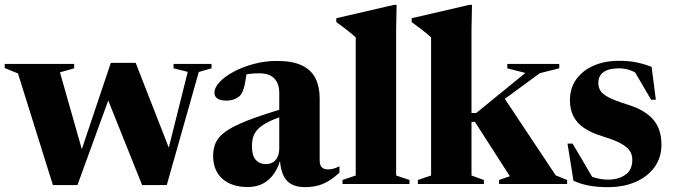

<svg xmlns="http://www.w3.org/2000/svg" viewBox="-28 -758 2774 791"><path d="M745.5 -462 687 -476.5V-494.5H843.5V-476.5L791 -461.5L659 4.5H557.5L402.5 -382.5L436.5 -395L291 4.5H190L46 -455.5L-8.5 -477.5V-494.5H277.5V-476.5L219 -460L319 -108.5L288.5 -82L428.5 -499H531L682.5 -111L650.5 -82.5Z M1145.5 -312.5V-283Q1102.5 -268.5 1075.8 -254.8Q1049 -241 1034.8 -226.2Q1020.5 -211.5 1015.2 -194.2Q1010 -177 1010 -155.5Q1010 -116.5 1025.8 -99.2Q1041.5 -82 1067 -82Q1083.5 -82 1096 -89.2Q1108.5 -96.5 1115.5 -111.2Q1122.5 -126 1122.5 -148.5V-375.5Q1122.5 -413 1102.2 -434.5Q1082 -456 1040 -456Q1019 -456 1001 -453.8Q983 -451.5 970 -447.5L990.5 -478Q986.5 -445 982.8 -423.2Q979 -401.5 974.5 -388.5Q970 -375.5 964 -367.5Q955.5 -357 939.8 -350.2Q924 -343.5 905 -343.5Q880 -343.5 867.8 -352Q855.5 -360.5 855.5 -375.5Q855.5 -398 877.5 -421Q899.5 -444 936.5 -463.5Q973.5 -483 1019.2 -495Q1065 -507 1112.5 -507Q1177.5 -507 1216.2 -488.2Q1255 -469.5 1272 -434.8Q1289 -400 1289 -353V-96Q1289 -83.5 1293 -75.5Q1297 -67.5 1304.5 -63.8Q1312 -60 1322 -60Q1334 -60 1346 -63.2Q1358 -66.5 1370.5 -73V-47Q1335 -13.5 1302 -0.2Q1269 13 1229.5 13Q1192 13 1169.2 -1Q1146.5 -15 1136 -43.8Q1125.5 -72.5 1124 -116L1130.5 -112.5Q1120.5 -70.5 1101 -42.8Q1081.5 -15 1054.5 -1.2Q1027.5 12.5 993.5 12.5Q925.5 12.5 887.8 -21.8Q850 -56 850 -116Q850 -146.5 861 -170.8Q872 -195 902.5 -216.8Q933 -238.5 991.8 -261.5Q1050.5 -284.5 1145.5 -312.5Z M1604 -35 1659 -16.5V0H1383V-16.5L1437.5 -35V-604Q1431 -610 1419.8 -619.5Q1408.5 -629 1392.8 -641Q1377 -653 1357.5 -667V-683L1595 -738H1606L1604 -635.5Z M1974.5 -294 2044 -362.5 2261.5 -35.5 2308.5 -16.5V0H2028V-16.5L2072.5 -32L1928.5 -256H1872.5V-292.5H1934L2136.5 -457.5L2062 -476.5V-494.5H2276V-476.5L2196 -456.5ZM1914.5 -35 1965.5 -16.5V0H1693.5V-16.5L1748 -35V-604Q1741.5 -610 1730.2 -619.5Q1719 -629 1703.2 -641Q1687.5 -653 1668 -667V-683L1905.5 -738H1916.5L1914.5 -637Z M2521 -507.5Q2562.5 -507.5 2593.2 -501.2Q2624 -495 2656.5 -482.5L2674 -347H2654.5L2577 -479.5L2621.5 -436.5Q2596 -458 2572.2 -467.2Q2548.5 -476.5 2522.5 -476.5Q2480.5 -476.5 2458.8 -461.2Q2437 -446 2437 -416Q2437 -398 2445.8 -384Q2454.5 -370 2480.2 -356.5Q2506 -343 2557.5 -327Q2595.5 -315.5 2622.2 -299.2Q2649 -283 2665.5 -262.5Q2682 -242 2689.5 -217Q2697 -192 2697 -162Q2697 -109 2668.8 -69.8Q2640.5 -30.5 2591 -8.8Q2541.5 13 2477 13Q2430 13 2395.2 6Q2360.5 -1 2334.5 -13.5L2310 -166.5H2331L2421.5 -12.5L2382 -44Q2397 -35 2412.8 -29.2Q2428.5 -23.5 2444.8 -20.8Q2461 -18 2476.5 -18Q2520 -18 2548.5 -38Q2577 -58 2577 -99.5Q2577 -116 2570.8 -129Q2564.5 -142 2550.2 -153.5Q2536 -165 2512.5 -175.5Q2489 -186 2454 -196.5Q2407 -211 2377.5 -231.2Q2348 -251.5 2334 -279.8Q2320 -308 2320 -345Q2320 -395 2346.2 -431.5Q2372.5 -468 2418.2 -487.8Q2464 -507.5 2521 -507.5Z"/></svg>

Font: Newsreader 60pt
Style: Bold
Weight: 700
Designer: Hugues Gentile
Foundry: Production Type
Version: Version 1.003